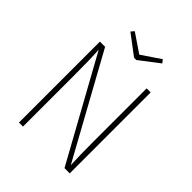

<svg xmlns="http://www.w3.org/2000/svg" viewBox="-240 -1009 1144 1144"><g transform="rotate(45 332.5 -436.5)"><path d="M458 -873 474 -853 350 -758H331L205 -853L222 -873L340 -793ZM547 -682V0H503L148 -643Q153 -576 153 -430V0H119V-682H163L517 -39Q513 -117 513 -237V-682Z"/></g></svg>

Font: Fira Sans UltraLight
Style: Regular
Weight: 200
Designer: Carrois Corporate & Edenspiekermann AG
Foundry: Carrois Corporate GbR & Edenspiekermann AG
Version: Version 4.106;PS 004.106;hotconv 1.0.70;makeotf.lib2.5.58329